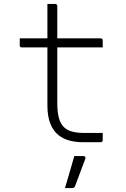

<svg xmlns="http://www.w3.org/2000/svg" viewBox="-20 -720 640 972"><path d="M80 -526H489Q494 -526 497 -523Q500 -520 500 -515Q500 -509 500 -503.5Q500 -498 500 -492.5Q500 -487 500 -480H91Q88 -480 86 -480.5Q84 -481 82.5 -482.5Q81 -484 80.5 -486Q80 -488 80 -491Q80 -498 80 -503.5Q80 -509 80 -514.5Q80 -520 80 -526ZM500 -47Q500 -38 500 -29.5Q500 -21 500 -12Q500 -6 497.5 -3Q495 0 489 0Q486 0 476 0Q466 0 452.5 0Q439 0 425 0Q411 0 400 0Q365 0 333 -8Q301 -16 275.5 -36.5Q250 -57 235 -93.5Q220 -130 220 -187Q220 -239 220 -290.5Q220 -342 220 -393.5Q220 -445 220 -496.5Q220 -548 220 -600Q220 -625 220 -650Q220 -675 220 -700Q230 -700 239.5 -700Q249 -700 259 -700Q263 -700 265 -698.5Q267 -697 268.5 -695Q270 -693 270 -689Q270 -628 270 -566.5Q270 -505 270 -443.5Q270 -382 270 -320.5Q270 -259 270 -197Q270 -153 278 -123.5Q286 -94 303 -77Q319 -61 344.5 -54Q370 -47 407 -47Q421 -47 435 -47Q449 -47 463 -47Q477 -47 490 -47ZM356 70Q367 70 374 70Q381 70 388 70Q395 70 402 70Q408 70 411 74Q414 78 412 84Q401 113 393.5 132.5Q386 152 379 171.5Q372 191 360 222Q359 226 355.5 229Q352 232 345 232Q337 232 328.5 232Q320 232 309 232Q319 199 326.5 172.5Q334 146 341.5 121Q349 96 356 70Z"/></svg>

Font: Recursive Monospace Light
Style: Regular
Weight: 300
Version: Version 1.047